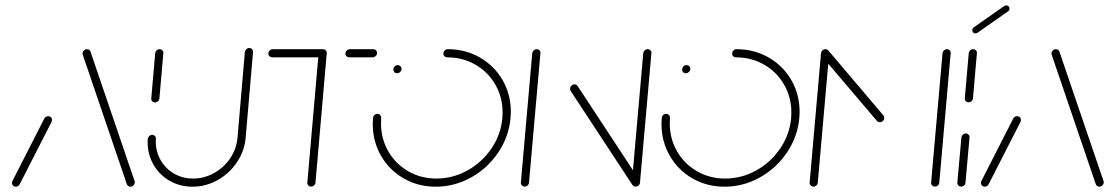

<svg xmlns="http://www.w3.org/2000/svg" viewBox="-20 -704 4205 724"><path d="M39.3 0Q33.3 0 29.3 -4.1Q25.2 -8.1 25.2 -14.1Q25.2 -17.8 27 -21.5L147 -257Q149.3 -261.1 153.3 -263.5Q157.4 -265.9 161.9 -265.9Q168.1 -265.9 172.4 -261.3Q176.7 -256.7 175.9 -250.4Q175.9 -248.1 174.4 -244.4L54.1 -8.9Q51.9 -4.8 47.8 -2.4Q43.7 0 39.3 0ZM488.5 -15.6Q487.8 -9.3 483 -4.6Q478.1 0 471.9 0Q467.4 0 463.9 -2.4Q460.4 -4.8 458.5 -8.9L293 -494.8Q291.1 -500 291.1 -503.3Q291.9 -509.6 296.7 -514.1Q301.5 -518.5 307.8 -518.5Q312.6 -518.5 316.1 -516.1Q319.6 -513.7 321.1 -509.6L486.7 -23.7Q488.5 -19.6 488.5 -15.6Z M564.1 -317.8Q557.8 -317.8 553.7 -322.2Q549.6 -326.7 550.4 -333L565.2 -503.3Q565.9 -509.6 570.7 -514.1Q575.6 -518.5 581.9 -518.5Q588.1 -518.5 592.4 -514.1Q596.7 -509.6 595.9 -503.3L581.1 -333Q580.7 -326.7 575.6 -322.2Q570.4 -317.8 564.1 -317.8ZM920 -523Q926.3 -523 930.6 -518.3Q934.8 -513.7 934.1 -507.4L906.3 -184.4Q901.9 -134.1 873.3 -91.9Q844.8 -49.6 800.4 -24.8Q755.9 0 705.9 0Q658.5 0 619.8 -22.2Q581.1 -44.4 558.9 -83Q536.7 -121.5 536.7 -167.8Q536.7 -175.6 537 -179.6Q537.8 -185.9 542.6 -190.7Q547.4 -195.6 554.1 -195.6Q560 -195.6 564.3 -191.1Q568.5 -186.7 567.8 -180.4L567.4 -171.1Q567.4 -132.2 585.7 -100.2Q604.1 -68.1 636.3 -49.4Q668.5 -30.7 708.1 -30.7Q750 -30.7 787 -51.3Q824.1 -71.9 848 -107.2Q871.9 -142.6 875.6 -184.4L903.3 -507.4Q904.1 -513.7 908.9 -518.3Q913.7 -523 920 -523Z M1212.2 -504.1 1169.6 -15.6Q1169.3 -9.3 1164.3 -4.8Q1159.3 -0.4 1153 -0.4Q1146.7 -0.4 1142.6 -4.8Q1138.5 -9.3 1138.9 -15.6L1181.5 -504.1ZM991.9 -501.9Q991.9 -508.5 996.9 -513.5Q1001.9 -518.5 1008.5 -518.5H1198.1Q1204.1 -518.5 1208.1 -514.4Q1212.2 -510.4 1212.2 -504.4Q1212.2 -497.8 1207 -492.8Q1201.9 -487.8 1195.6 -487.8H1005.9Q1000 -487.8 995.9 -491.9Q991.9 -495.9 991.9 -501.9ZM1282.6 -501.9Q1282.6 -508.5 1287.6 -513.5Q1292.6 -518.5 1299.3 -518.5H1387.8Q1393.7 -518.5 1397.8 -514.4Q1401.9 -510.4 1401.9 -504.4Q1401.9 -497.8 1396.7 -492.8Q1391.5 -487.8 1385.2 -487.8H1296.7Q1290.7 -487.8 1286.7 -491.9Q1282.6 -495.9 1282.6 -501.9Z M1463.3 -441.5Q1463.3 -448.5 1468.3 -453.5Q1473.3 -458.5 1480 -458.5Q1485.9 -458.5 1490 -454.4Q1494.1 -450.4 1494.1 -444.4Q1494.1 -437.8 1488.9 -432.8Q1483.7 -427.8 1477 -427.8Q1471.1 -427.8 1467.2 -431.7Q1463.3 -435.6 1463.3 -441.5ZM1651.9 -501.9Q1651.9 -508.5 1656.9 -513.5Q1661.9 -518.5 1668.5 -518.5Q1735.2 -518.5 1789.6 -487.2Q1844.1 -455.9 1875.2 -401.9Q1906.3 -347.8 1906.3 -282.2Q1906.3 -271.1 1905.2 -259.3Q1898.9 -188.9 1858.9 -129.3Q1818.9 -69.6 1756.3 -34.8Q1693.7 0 1623.3 0Q1556.7 0 1502.2 -31.3Q1447.8 -62.6 1416.7 -116.7Q1385.6 -170.7 1385.6 -236.3Q1385.6 -247.8 1386.7 -259.3Q1387 -265.6 1391.9 -270.2Q1396.7 -274.8 1403 -274.8Q1409.3 -274.8 1413.5 -270.2Q1417.8 -265.6 1417.4 -259.3Q1416.7 -252.2 1416.7 -238.9Q1416.7 -181.1 1444.1 -133.5Q1471.5 -85.9 1519.3 -58.3Q1567 -30.7 1625.6 -30.7Q1687.8 -30.7 1743 -61.5Q1798.1 -92.2 1833.5 -144.6Q1868.9 -197 1874.4 -259.3Q1875.2 -265.9 1875.2 -279.6Q1875.2 -337.4 1847.8 -385Q1820.4 -432.6 1772.6 -460.2Q1724.8 -487.8 1665.9 -487.8Q1660 -487.8 1655.9 -491.9Q1651.9 -495.9 1651.9 -501.9Z M1958.5 -0.4Q1952.2 -0.4 1948 -4.8Q1943.7 -9.3 1944.1 -15.6L1987 -503.3Q1987.8 -509.6 1992.6 -514.1Q1997.4 -518.5 2003.7 -518.5Q2010 -518.5 2014.3 -514.1Q2018.5 -509.6 2017.8 -503.3L1974.8 -15.6Q1974.4 -9.3 1969.6 -4.8Q1964.8 -0.4 1958.5 -0.4ZM2129.6 -368.9Q2129.6 -375.9 2134.8 -380.9Q2140 -385.9 2146.3 -385.9Q2153.7 -385.9 2158.1 -379.6L2391.5 -24.4L2365.2 -5.9L2131.9 -361.1Q2129.6 -365.6 2129.6 -368.9ZM2377 -0.4Q2370.7 -0.4 2366.5 -4.8Q2362.2 -9.3 2362.6 -15.6L2405.6 -503.3Q2406.3 -509.6 2411.1 -514.1Q2415.9 -518.5 2422.2 -518.5Q2428.5 -518.5 2432.8 -514.1Q2437 -509.6 2436.3 -503.3L2393.3 -15.6Q2393 -9.3 2388.1 -4.8Q2383.3 -0.4 2377 -0.4Z M2552.2 -441.5Q2552.2 -448.5 2557.2 -453.5Q2562.2 -458.5 2568.9 -458.5Q2574.8 -458.5 2578.9 -454.4Q2583 -450.4 2583 -444.4Q2583 -437.8 2577.8 -432.8Q2572.6 -427.8 2565.9 -427.8Q2560 -427.8 2556.1 -431.7Q2552.2 -435.6 2552.2 -441.5ZM2740.7 -501.9Q2740.7 -508.5 2745.7 -513.5Q2750.7 -518.5 2757.4 -518.5Q2824.1 -518.5 2878.5 -487.2Q2933 -455.9 2964.1 -401.9Q2995.2 -347.8 2995.2 -282.2Q2995.2 -271.1 2994.1 -259.3Q2987.8 -188.9 2947.8 -129.3Q2907.8 -69.6 2845.2 -34.8Q2782.6 0 2712.2 0Q2645.6 0 2591.1 -31.3Q2536.7 -62.6 2505.6 -116.7Q2474.4 -170.7 2474.4 -236.3Q2474.4 -247.8 2475.6 -259.3Q2475.9 -265.6 2480.7 -270.2Q2485.6 -274.8 2491.9 -274.8Q2498.1 -274.8 2502.4 -270.2Q2506.7 -265.6 2506.3 -259.3Q2505.6 -252.2 2505.6 -238.9Q2505.6 -181.1 2533 -133.5Q2560.4 -85.9 2608.1 -58.3Q2655.9 -30.7 2714.4 -30.7Q2776.7 -30.7 2831.9 -61.5Q2887 -92.2 2922.4 -144.6Q2957.8 -197 2963.3 -259.3Q2964.1 -265.9 2964.1 -279.6Q2964.1 -337.4 2936.7 -385Q2909.3 -432.6 2861.5 -460.2Q2813.7 -487.8 2754.8 -487.8Q2748.9 -487.8 2744.8 -491.9Q2740.7 -495.9 2740.7 -501.9Z M3092.6 -518.5Q3098.9 -518.5 3103.1 -514.1Q3107.4 -509.6 3106.7 -503.3L3063.7 -15.6Q3063.3 -9.3 3058.5 -4.8Q3053.7 -0.4 3047.4 -0.4Q3041.1 -0.4 3036.9 -4.8Q3032.6 -9.3 3033 -15.6L3075.9 -503.3Q3076.7 -509.6 3081.5 -514.1Q3086.3 -518.5 3092.6 -518.5ZM3314.4 -259.6Q3314.4 -253 3309.4 -248.1Q3304.4 -243.3 3297.8 -243.3Q3290.4 -243.3 3286.7 -248.1L3080 -491.1Q3076.7 -495.9 3076.7 -500.7Q3076.7 -507.4 3081.9 -512.4Q3087 -517.4 3093.3 -517.4Q3099.6 -517.4 3104.4 -512.6L3311.1 -268.9Q3314.4 -264.8 3314.4 -259.6ZM3550.7 -518.5Q3557 -518.5 3561.3 -514.1Q3565.6 -509.6 3564.8 -503.3L3521.9 -15.6Q3521.5 -9.3 3516.7 -4.8Q3511.9 -0.4 3505.6 -0.4Q3499.3 -0.4 3495 -4.8Q3490.7 -9.3 3491.1 -15.6L3534.1 -503.3Q3534.8 -509.6 3539.6 -514.1Q3544.4 -518.5 3550.7 -518.5Z M3604.4 -0.4Q3598.1 -0.4 3593.9 -4.8Q3589.6 -9.3 3590 -15.6L3605.2 -185.2Q3605.9 -191.5 3610.7 -196.1Q3615.6 -200.7 3621.9 -200.7Q3628.1 -200.7 3632.4 -196.1Q3636.7 -191.5 3635.9 -185.2L3620.7 -15.6Q3620.4 -9.3 3615.6 -4.8Q3610.7 -0.4 3604.4 -0.4ZM3632.2 -318.1Q3625.9 -318.1 3621.9 -322.6Q3617.8 -327 3618.1 -333.3L3633 -503.3Q3633.7 -509.6 3638.5 -514.1Q3643.3 -518.5 3649.6 -518.5Q3655.9 -518.5 3660.2 -514.1Q3664.4 -509.6 3663.7 -503.3L3648.9 -333.3Q3648.5 -327 3643.5 -322.6Q3638.5 -318.1 3632.2 -318.1ZM3658.1 -578.1Q3653 -578.1 3649.6 -581.3Q3646.3 -584.4 3646.3 -589.6Q3646.3 -597 3652.2 -601.1L3767 -681.5Q3771.1 -683.7 3774.8 -683.7Q3780 -683.7 3783.3 -680.2Q3786.7 -676.7 3786.7 -671.5Q3786.7 -664.1 3780.4 -660.7L3665.9 -580.4Q3662.2 -578.1 3658.1 -578.1Z M3693 0Q3687 0 3683 -4.1Q3678.9 -8.1 3678.9 -14.1Q3678.9 -17.8 3680.7 -21.5L3800.7 -257Q3803 -261.1 3807 -263.5Q3811.1 -265.9 3815.6 -265.9Q3821.9 -265.9 3826.1 -261.3Q3830.4 -256.7 3829.6 -250.4Q3829.6 -248.1 3828.1 -244.4L3707.8 -8.9Q3705.6 -4.8 3701.5 -2.4Q3697.4 0 3693 0ZM4142.2 -15.6Q4141.5 -9.3 4136.7 -4.6Q4131.9 0 4125.6 0Q4121.1 0 4117.6 -2.4Q4114.1 -4.8 4112.2 -8.9L3946.7 -494.8Q3944.8 -500 3944.8 -503.3Q3945.6 -509.6 3950.4 -514.1Q3955.2 -518.5 3961.5 -518.5Q3966.3 -518.5 3969.8 -516.1Q3973.3 -513.7 3974.8 -509.6L4140.4 -23.7Q4142.2 -19.6 4142.2 -15.6Z"/></svg>

Font: 26F Galaxy Sans Ultra Light
Style: Italic
Weight: 200
Italic angle: -5°
Designer: C₂₉H₂₅N₃O₅
Version: Version 1.200